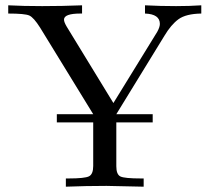

<svg xmlns="http://www.w3.org/2000/svg" viewBox="-20 -703 790 723"><path d="M11 -652V-683Q68 -680 139 -680Q214 -680 289 -683V-652H283Q221 -652 221 -629Q221 -620 231 -603L407 -315L572 -583Q582 -601 582 -613Q582 -650 526 -652V-683Q584 -680 643 -680Q694 -680 738 -683V-652Q680 -651 652 -630.5Q624 -610 599 -568L418 -273H555V-242H418V-77Q418 -46 433.5 -38.5Q449 -31 511 -31H521V0Q395 -3 381 -3Q304 -3 228 0V-31H238Q299 -31 315 -39Q331 -47 331 -78V-242H194V-273H331L131 -599Q107 -637 90.5 -644.5Q74 -652 11 -652Z"/></svg>

Font: CMU Serif
Style: Roman
Weight: 500
Version: Version 0.7.0